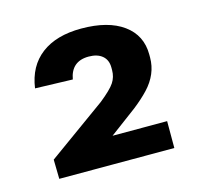

<svg xmlns="http://www.w3.org/2000/svg" viewBox="-64 -853 505 490"><g transform="rotate(-15 188.5 -608.0)"><path d="M35 -481 189 -592Q219 -616 228.5 -630.5Q238 -645 238 -663V-670Q238 -690 225 -701Q212 -712 189 -712Q166 -712 152.5 -700.5Q139 -689 135 -666L36 -669Q44 -726 83.5 -756Q123 -786 189 -786Q260 -786 300 -757Q340 -728 340 -677V-669Q340 -647 331.5 -627Q323 -607 306.5 -589.5Q290 -572 267 -554L122 -446L129 -501H340V-430H36Z"/></g></svg>

Font: Pathway Extreme 12pt SemiBold
Style: Regular
Weight: 600
Version: Version 1.001;gftools[0.9.26]